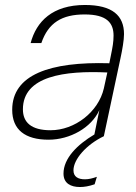

<svg xmlns="http://www.w3.org/2000/svg" viewBox="-20 -547 548 771"><path d="M321 -527C191 -527 126 -461 103 -374H146C174 -456 229 -489 320 -489C409 -489 436 -455 436 -404C436 -379 432 -357 426 -328L419 -293C180 -300 29 -247 29 -106C29 -26 81 14 175 14C261 14 347 -34 379 -105L359 -7C290 34 235 89 235 150C235 190 265 204 301 204C318 204 337 201 360 193L369 163C352 169 337 173 321 173C294 173 275 163 275 137C275 93 326 34 397 0L464 -314C471 -346 478 -386 478 -410C478 -484 432 -527 321 -527ZM72 -108C72 -242 240 -264 411 -256L397 -192C375 -97 280 -24 183 -24C105 -24 72 -56 72 -108Z"/></svg>

Font: Nacelle UltraLight
Style: Italic
Weight: 200
Italic angle: -12°
Designer: Sora Sagano
Foundry: Sora Sagano
Version: Version 1.000;FEAKit 1.0